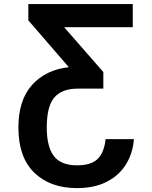

<svg xmlns="http://www.w3.org/2000/svg" viewBox="-20 -732 763 961"><path d="M508.5 -35.5H650.2Q644.9 35.5 610.4 90.9Q576 146.3 514.2 177.9Q452.4 209.5 365.4 209.5Q231.5 209.5 151.8 132.5Q72.1 55.4 72.1 -93.8Q72.1 -230.8 140.6 -307Q209.2 -383.2 324.6 -395.6L121.8 -630V-711.6H644.5V-595.9H301.1L497.2 -371.4V-288.4H369Q290.5 -288.4 252.3 -244.5Q214.1 -200.6 214.1 -93.8Q214.1 2.8 249.6 49.2Q285.2 95.5 365.4 95.5Q436.4 95.5 468.9 63.4Q501.4 31.2 508.5 -35.5Z"/></svg>

Font: Interface
Style: Bold
Weight: 700
Designer: Rasmus Andersson
Foundry: rsms
Version: Version 1.8